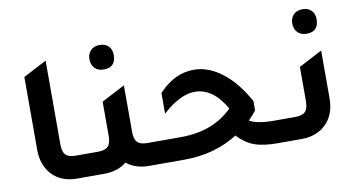

<svg xmlns="http://www.w3.org/2000/svg" viewBox="-69 -847 1891 1018"><g transform="rotate(-10 877.0 -338.5)"><path d="M274 0Q183 0 133 -58Q90 -108 90 -187V-579L216 -645V-193Q216 -154 232 -137.5Q248 -121 286 -121H376V0Z M512 -545Q482 -545 464 -563Q446 -581 446 -612Q446 -641 464 -659Q482 -677 512 -677Q542 -677 559.5 -659.5Q577 -642 577 -612Q577 -545 512 -545ZM672 -121H762V0H660Q587 0 539 -39Q491 0 418 0H316V-121H406Q444 -121 460 -137.5Q476 -154 476 -193V-378L602 -444V-193Q602 -154 618 -137.5Q634 -121 672 -121Z M1354 -121H1438V0H1353Q1274 0 1226.5 -17.5Q1179 -35 1138 -79Q1013 0 850 0H702V-121H851Q1027 -121 1131 -226Q1063 -345 966 -345Q886 -345 791 -258V-369Q875 -461 981 -461Q1059 -461 1133 -404Q1207 -347 1264 -242V-192Q1248 -171 1222 -145Q1262 -121 1354 -121Z M1604 -545Q1574 -545 1556 -563Q1538 -581 1538 -612Q1538 -641 1556 -659Q1574 -677 1604 -677Q1634 -677 1651.5 -659.5Q1669 -642 1669 -612Q1669 -545 1604 -545ZM1378 0V-121H1468Q1506 -121 1522 -137.5Q1538 -154 1538 -193V-378L1664 -444V-187Q1664 -96 1608 -45Q1559 0 1480 0Z"/></g></svg>

Font: Tajawal
Style: Bold
Weight: 700
Designer: Boutros Fonts
Foundry: Created by Boutros International 2017
Version: Version 1.700